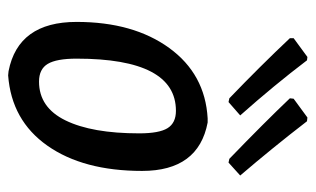

<svg xmlns="http://www.w3.org/2000/svg" viewBox="-168 -580 757 460"><g transform="rotate(90 210.0 -349.5)"><path d="M369 -519 360 -521Q272 -606 215 -666L216 -675L261 -708L270 -707Q334 -624 400 -547ZM224 -519 215 -521Q137 -596 71 -666V-675L116 -708L124 -707Q184 -628 256 -547ZM263 -469H273Q389 -447 389 -312Q389 -171 328.5 -85Q268 1 160 9L150 8Q32 -15 32 -155Q32 -291 94.5 -377Q157 -463 263 -469ZM245 -393Q120 -393 120 -155Q120 -107 132.5 -86Q145 -65 175 -65Q237 -65 268 -128.5Q299 -192 299 -305Q299 -353 286.5 -373Q274 -393 245 -393Z"/></g></svg>

Font: Alegreya Sans SC Medium
Style: Italic
Weight: 500
Italic angle: -7°
Designer: Juan Pablo del Peral
Foundry: Huerta Tipografica
Version: Version 2.007